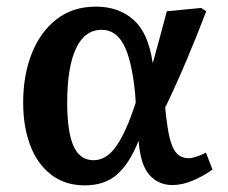

<svg xmlns="http://www.w3.org/2000/svg" viewBox="-20 -545 689 580"><path d="M236 15Q177 15 135 -17Q93 -49 71.5 -105.5Q50 -162 50 -235Q50 -318 76 -383.5Q102 -449 151 -487Q200 -525 270 -525Q338 -525 383 -485.5Q428 -446 441 -356H442Q451 -389 462 -429Q473 -469 484 -511L588 -521L603 -511Q575 -437 542.5 -360.5Q510 -284 479 -220L482 -192Q490 -121 505 -94Q520 -67 550 -67Q559 -67 574 -72Q589 -77 602 -84L622 -33Q596 -14 563.5 0Q531 14 501 14Q458 14 431 -17Q404 -48 399 -118H398Q370 -49 332.5 -17Q295 15 236 15ZM263 -61Q302 -61 332 -104.5Q362 -148 390 -235L388 -264Q378 -364 354 -409.5Q330 -455 287 -455Q236 -455 209.5 -398.5Q183 -342 183 -235Q183 -147 202 -104Q221 -61 263 -61Z"/></svg>

Font: Literata 12pt SemiBold
Style: Italic
Weight: 600
Italic angle: -2°
Designer: Latin by Veronika Burian and Jose Scaglione. Greek by Irene Vlachou. Cyrillic by Vera Evstafieva
Foundry: TypeTogether
Version: Version 3.002